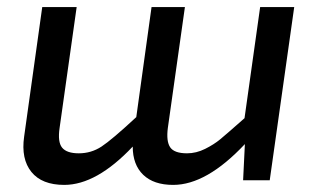

<svg xmlns="http://www.w3.org/2000/svg" viewBox="-20 -508 897 541"><path d="M809 -488 740 0H665L670 -102Q562 13 468 13Q413 13 383.5 -15.5Q354 -44 354 -95Q252 13 161 13Q98 13 68.5 -23.5Q39 -60 48 -123L99 -488H196L148 -148Q142 -108 155 -92Q168 -76 202 -76Q237 -76 266 -95Q295 -114 364 -178L407 -488H501L453 -148Q448 -110 459.5 -93Q471 -76 507 -76Q533 -76 558 -88.5Q583 -101 600.5 -115.5Q618 -130 669 -175L713 -488Z"/></svg>

Font: Exo 2.0 Medium
Style: Italic
Weight: 500
Italic angle: -8°
Designer: Natanael Gama
Version: Version 1.001;PS 001.001;hotconv 1.0.70;makeotf.lib2.5.58329